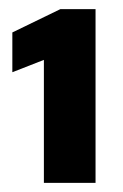

<svg xmlns="http://www.w3.org/2000/svg" viewBox="-20 -820 270 420"><path d="M76 -420V-689L7 -662V-749L112 -800H189V-420Z"/></svg>

Font: Saira ExtraBold
Style: Regular
Weight: 800
Designer: Hector Gatti with collaboration of the Omnibus-Type team
Foundry: Omnibus-Type
Version: Version 1.100; ttfautohint (v1.8.3)